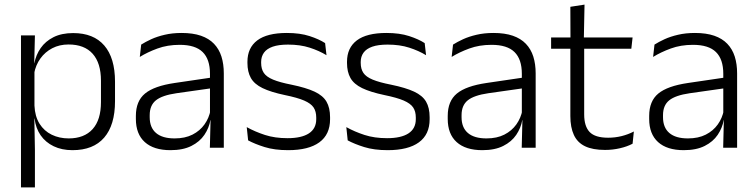

<svg xmlns="http://www.w3.org/2000/svg" viewBox="-20 -641 3281 833"><path d="M294.5 10.5Q248 10.5 212.8 -6.5Q177.5 -23.5 156.2 -54.2Q135 -85 130 -126.5H110L129.5 -183Q131.5 -136 151.5 -104.2Q171.5 -72.5 204.5 -56.5Q237.5 -40.5 278 -40.5Q345.5 -40.5 381.8 -80.8Q418 -121 418 -198V-291Q418 -367.5 382 -407.8Q346 -448 277.5 -448Q238 -448 206.8 -431.8Q175.5 -415.5 155.2 -387.2Q135 -359 128 -322L111.5 -366.5H129Q136 -403 156.5 -432.5Q177 -462 212.2 -479.8Q247.5 -497.5 297.5 -497.5Q386 -497.5 432.5 -443.5Q479 -389.5 479 -286.5V-202Q479 -98.5 432 -44Q385 10.5 294.5 10.5ZM131.5 172H71V-487.5H131.5L128.5 -366L129.5 -346V-139.5L129 -125.5L131.5 9Z M951 0H890.5L893.5 -121.5L891 -131V-288.5V-321Q891 -384 859.2 -415.2Q827.5 -446.5 759.5 -446.5Q706.5 -446.5 663 -430.5Q619.5 -414.5 586.5 -394L592.5 -447.5Q610.5 -459 636 -470.8Q661.5 -482.5 694.8 -490.2Q728 -498 768 -498Q817 -498 851.8 -486Q886.5 -474 908.5 -451Q930.5 -428 940.8 -395.5Q951 -363 951 -322.5ZM719.5 10.5Q647 10.5 608.2 -24.5Q569.5 -59.5 569.5 -125V-138Q569.5 -202.5 609.2 -235.2Q649 -268 738 -281L901 -305L904 -259L745.5 -236.5Q683.5 -227.5 656.5 -205.8Q629.5 -184 629.5 -141.5V-132.5Q629.5 -87.5 657 -64Q684.5 -40.5 737.5 -40.5Q783 -40.5 815.2 -57Q847.5 -73.5 867.2 -101.2Q887 -129 893.5 -163.5L905.5 -120.5H893Q887 -86 866.8 -56Q846.5 -26 810.2 -7.8Q774 10.5 719.5 10.5Z M1230 10.5Q1171 10.5 1128 -3Q1085 -16.5 1056.5 -32L1050.5 -89.5Q1086.5 -69.5 1129.5 -55.5Q1172.5 -41.5 1227.5 -41.5Q1288 -41.5 1320 -62.2Q1352 -83 1352 -124V-131Q1352 -157.5 1340.5 -174.8Q1329 -192 1299.5 -204.8Q1270 -217.5 1216 -228.5Q1154.5 -241.5 1119 -258.8Q1083.5 -276 1068.5 -302.5Q1053.5 -329 1053.5 -368V-373Q1053.5 -433.5 1096.2 -465.8Q1139 -498 1224.5 -498Q1281.5 -498 1323 -484.5Q1364.5 -471 1390.5 -454L1396.5 -401.5Q1364.5 -421 1323.5 -434.2Q1282.5 -447.5 1229.5 -447.5Q1189 -447.5 1163.2 -438.5Q1137.5 -429.5 1125.2 -412.5Q1113 -395.5 1113 -372.5V-368Q1113 -342 1124.5 -324.8Q1136 -307.5 1165 -295.5Q1194 -283.5 1245 -273.5Q1308 -260.5 1344.5 -243.5Q1381 -226.5 1396.5 -200Q1412 -173.5 1412 -132.5V-123.5Q1412 -57.5 1365.5 -23.5Q1319 10.5 1230 10.5Z M1662 10.5Q1603 10.5 1560 -3Q1517 -16.5 1488.5 -32L1482.5 -89.5Q1518.5 -69.5 1561.5 -55.5Q1604.5 -41.5 1659.5 -41.5Q1720 -41.5 1752 -62.2Q1784 -83 1784 -124V-131Q1784 -157.5 1772.5 -174.8Q1761 -192 1731.5 -204.8Q1702 -217.5 1648 -228.5Q1586.5 -241.5 1551 -258.8Q1515.5 -276 1500.5 -302.5Q1485.5 -329 1485.5 -368V-373Q1485.5 -433.5 1528.2 -465.8Q1571 -498 1656.5 -498Q1713.5 -498 1755 -484.5Q1796.5 -471 1822.5 -454L1828.5 -401.5Q1796.5 -421 1755.5 -434.2Q1714.5 -447.5 1661.5 -447.5Q1621 -447.5 1595.2 -438.5Q1569.5 -429.5 1557.2 -412.5Q1545 -395.5 1545 -372.5V-368Q1545 -342 1556.5 -324.8Q1568 -307.5 1597 -295.5Q1626 -283.5 1677 -273.5Q1740 -260.5 1776.5 -243.5Q1813 -226.5 1828.5 -200Q1844 -173.5 1844 -132.5V-123.5Q1844 -57.5 1797.5 -23.5Q1751 10.5 1662 10.5Z M2304 0H2243.5L2246.5 -121.5L2244 -131V-288.5V-321Q2244 -384 2212.2 -415.2Q2180.5 -446.5 2112.5 -446.5Q2059.5 -446.5 2016 -430.5Q1972.5 -414.5 1939.5 -394L1945.5 -447.5Q1963.5 -459 1989 -470.8Q2014.5 -482.5 2047.8 -490.2Q2081 -498 2121 -498Q2170 -498 2204.8 -486Q2239.5 -474 2261.5 -451Q2283.5 -428 2293.8 -395.5Q2304 -363 2304 -322.5ZM2072.5 10.5Q2000 10.5 1961.2 -24.5Q1922.5 -59.5 1922.5 -125V-138Q1922.5 -202.5 1962.2 -235.2Q2002 -268 2091 -281L2254 -305L2257 -259L2098.5 -236.5Q2036.5 -227.5 2009.5 -205.8Q1982.5 -184 1982.5 -141.5V-132.5Q1982.5 -87.5 2010 -64Q2037.5 -40.5 2090.5 -40.5Q2136 -40.5 2168.2 -57Q2200.5 -73.5 2220.2 -101.2Q2240 -129 2246.5 -163.5L2258.5 -120.5H2246Q2240 -86 2219.8 -56Q2199.5 -26 2163.2 -7.8Q2127 10.5 2072.5 10.5Z M2605 9.5Q2551.5 9.5 2518.2 -6.5Q2485 -22.5 2469.8 -55.5Q2454.5 -88.5 2454.5 -137.5V-455.5H2514.5V-144.5Q2514.5 -93 2538.2 -68.2Q2562 -43.5 2618.5 -43.5Q2648.5 -43.5 2676.8 -50.5Q2705 -57.5 2730 -70.5L2724.5 -17.5Q2701 -5 2669.5 2.2Q2638 9.5 2605 9.5ZM2719 -429.5H2371V-478.5H2724.5ZM2513 -471.5H2455L2454.5 -611.5L2516 -621Z M3178 0H3117.5L3120.5 -121.5L3118 -131V-288.5V-321Q3118 -384 3086.2 -415.2Q3054.5 -446.5 2986.5 -446.5Q2933.5 -446.5 2890 -430.5Q2846.5 -414.5 2813.5 -394L2819.5 -447.5Q2837.5 -459 2863 -470.8Q2888.5 -482.5 2921.8 -490.2Q2955 -498 2995 -498Q3044 -498 3078.8 -486Q3113.5 -474 3135.5 -451Q3157.5 -428 3167.8 -395.5Q3178 -363 3178 -322.5ZM2946.5 10.5Q2874 10.5 2835.2 -24.5Q2796.5 -59.5 2796.5 -125V-138Q2796.5 -202.5 2836.2 -235.2Q2876 -268 2965 -281L3128 -305L3131 -259L2972.5 -236.5Q2910.5 -227.5 2883.5 -205.8Q2856.5 -184 2856.5 -141.5V-132.5Q2856.5 -87.5 2884 -64Q2911.5 -40.5 2964.5 -40.5Q3010 -40.5 3042.2 -57Q3074.5 -73.5 3094.2 -101.2Q3114 -129 3120.5 -163.5L3132.5 -120.5H3120Q3114 -86 3093.8 -56Q3073.5 -26 3037.2 -7.8Q3001 10.5 2946.5 10.5Z"/></svg>

Font: Anek Devanagari Light
Style: Regular
Weight: 300
Designer: Kailash Malviya (Devanagari) & Yesha Goshar (Latin)
Foundry: Ek Type
Version: Version 1.003